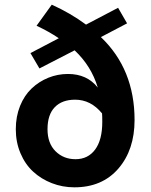

<svg xmlns="http://www.w3.org/2000/svg" viewBox="-20 -781 640 813"><path d="M294.9 12.2Q244.6 12.2 199.5 -5.4Q154.3 -22.9 120.4 -54.2Q86.4 -85.4 66.7 -132.1Q46.9 -178.7 46.9 -233.9Q46.9 -287.6 64.9 -332.3Q83 -377 113.8 -406.2Q144.5 -435.5 184.3 -451.7Q224.1 -467.8 268.1 -467.8Q348.6 -467.8 394 -410.2Q366.7 -501.5 295.9 -567.9L147 -491.2L108.9 -556.2L229 -619.1Q186.5 -647.9 134.8 -671.9L199.2 -761.2Q278.3 -725.6 344.2 -676.8L480 -748L518.1 -682.1L407.2 -624Q549.8 -487.8 549.8 -272.9Q549.8 -146.5 481.2 -67.1Q412.6 12.2 294.9 12.2ZM299.8 -106.9Q352.5 -106.9 382.8 -147.7Q413.1 -188.5 413.1 -265.1Q413.1 -289.6 412.1 -300.8Q364.7 -358.9 297.9 -358.9Q242.7 -358.9 211.9 -327.1Q181.2 -295.4 181.2 -233.9Q181.2 -174.3 215.1 -140.6Q249 -106.9 299.8 -106.9Z"/></svg>

Font: Office Code Pro Bold
Style: Regular
Weight: 700
Designer: Nathan Rutzky & Paul D. Hunt
Foundry: Adobe Systems Incorporated
Version: Version 1.004;PS 001.004;hotconv 1.0.70;makeotf.lib2.5.58329